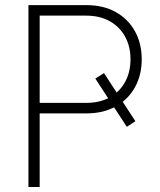

<svg xmlns="http://www.w3.org/2000/svg" viewBox="-20 -748 640 768"><path d="M396 -455.6 521.5 -263.2 487.3 -240.7 361.3 -433.6ZM93.8 0V-727.5H325.7Q393.6 -727.5 443.1 -699.7Q492.7 -671.9 519.8 -623Q546.9 -574.2 546.9 -510.7Q546.9 -447.8 519.8 -398.9Q492.7 -350.1 443.1 -322.3Q393.6 -294.4 325.2 -294.4H122.6V-336.4H324.2Q378.9 -336.4 418.7 -358.4Q458.5 -380.4 480.2 -419.9Q502 -459.5 502 -510.7Q502 -562.5 480.2 -601.8Q458.5 -641.1 418.7 -663.3Q378.9 -685.5 324.2 -685.5H138.7V0Z"/></svg>

Font: Inter 20pt ExtraLight
Style: Regular
Weight: 250
Version: Version 4.001;git-66647c0bb